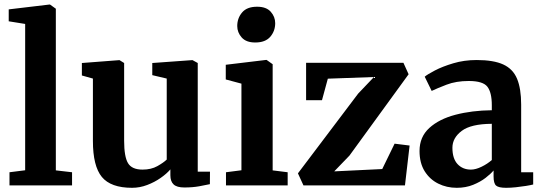

<svg xmlns="http://www.w3.org/2000/svg" viewBox="-20 -840 2458 870"><path d="M94 -68.5V-731.5L19.5 -743.5V-797.5L204.5 -819.5H206.5L233 -800.5V-68L306.5 -59.5V0H23V-59.5Z M815 9.5Q781.5 9.5 766.8 -4.2Q752 -18 752 -46V-72.5Q735.5 -53 708 -33.8Q680.5 -14.5 647 -1.8Q613.5 11 578.5 11Q482 11 441.5 -38.2Q401 -87.5 401 -201.5V-484L351 -498V-554.5L520.5 -567.5H521.5L542.5 -554.5V-202Q542.5 -130 560 -100.8Q577.5 -71.5 626 -71.5Q665 -71.5 693 -87.2Q721 -103 735.5 -117V-484L670 -499.5V-554.5L850 -567.5H852.5L876 -554.5V-62H931.5L931 -5.5Q913 -1.5 883 4Q853 9.5 815 9.5Z M1074 -68.5V-461L1003 -480V-546.5L1186 -568.5H1188L1215.5 -549V-68L1283.5 -59.5V0H1004V-59.5ZM1136 -647.5Q1095.5 -647.5 1075.2 -670.2Q1055 -693 1055 -722Q1055 -757.5 1077 -783.5Q1099 -809.5 1144.5 -809.5H1145.5Q1186.5 -809.5 1206.8 -786.8Q1227 -764 1227 -735Q1227 -699.5 1204.8 -673.5Q1182.5 -647.5 1137 -647.5Z M1674.5 -491 1465.5 -483.5 1439 -386H1367V-555.5H1808L1831.5 -503.5L1563.5 -135L1494.5 -63.5L1712 -74L1768 -189L1836 -180.5L1815 0H1355L1330 -54.5L1603 -416Z M1881 -156Q1881 -219.5 1925.2 -260Q1969.5 -300.5 2043.8 -320Q2118 -339.5 2208.5 -340.5V-363.5Q2208.5 -421 2188.5 -447Q2168.5 -473 2104 -473Q2046.5 -473 2003.2 -456.2Q1960 -439.5 1936 -428L1904.5 -492.5Q1916 -502.5 1950.2 -520.5Q1984.5 -538.5 2033.8 -553.2Q2083 -568 2140 -568Q2216.5 -568 2260.5 -547.8Q2304.5 -527.5 2323 -483Q2341.5 -438.5 2341.5 -366V-59.5H2396V-4Q2384.5 -1 2363 2.5Q2341.5 6 2317.5 8.5Q2293.5 11 2273.5 11Q2239.5 11 2228 1Q2216.5 -9 2216.5 -40.5V-67.5Q2204 -52.5 2180.5 -34.2Q2157 -16 2123.8 -2.5Q2090.5 11 2049.5 11Q2004 11 1965.8 -8Q1927.5 -27 1904.2 -64.2Q1881 -101.5 1881 -156ZM2114 -71.5Q2135.5 -71.5 2162.2 -84.5Q2189 -97.5 2208.5 -115V-279Q2114 -278.5 2072 -246.8Q2030 -215 2030 -170.5Q2030 -121.5 2053.2 -96.5Q2076.5 -71.5 2114 -71.5Z"/></svg>

Font: Merriweather
Style: Bold
Weight: 700
Designer: Eben Sorkin
Foundry: Eben Sorkin
Version: Version 2.100; ttfautohint (v1.7.19-72a1) -l 8 -r 50 -G 200 